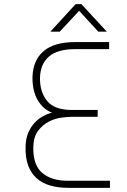

<svg xmlns="http://www.w3.org/2000/svg" viewBox="-20 -902 612 922"><path d="M449 -341H324Q305 -341 274.5 -337Q244 -333 214.5 -318Q185 -303 163 -274Q141 -245 140 -196Q138 -110 182.5 -72Q227 -34 304 -34H508V0H307Q260 0 221.5 -11Q183 -22 156 -46Q129 -70 115 -108Q101 -146 103 -200Q104 -237 115.5 -264Q127 -291 144.5 -310.5Q162 -330 184 -342.5Q206 -355 230 -361Q187 -377 161 -421.5Q135 -466 136 -533Q139 -614 190 -657Q241 -700 342 -700H504V-666H341Q256 -666 215 -630.5Q174 -595 172 -529Q171 -460 206.5 -417Q242 -374 324 -374H449ZM343 -882H371L493 -750H452L360 -850L267 -750H222Z"/></svg>

Font: Panefresco 1wt
Style: Regular
Weight: 250
Version: Version 1.000